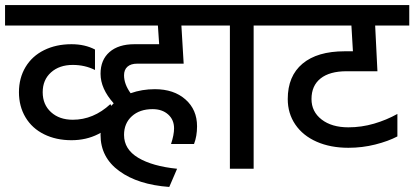

<svg xmlns="http://www.w3.org/2000/svg" viewBox="-30 -668 1640 760"><path d="M346 -567H-10V-648H346ZM253 -113Q192 -113 144.5 -136.5Q97 -160 71 -203.5Q45 -247 45 -303Q45 -359 71 -402.5Q97 -446 144.5 -469.5Q192 -493 253 -493Q306 -493 346 -472V-391Q306 -411 258 -411Q205 -411 172 -381.5Q139 -352 139 -303Q139 -254 172 -224Q205 -194 258 -194Q340 -194 407 -256L433 -201Q406 -161 358.5 -137Q311 -113 253 -113Z M300 -648H800V-567H688L697 -416H513Q488 -416 474.5 -404Q461 -392 461 -370Q461 -335 487 -299Q532 -315 583 -315Q658 -315 704 -274.5Q750 -234 750 -168Q750 -129 738 -98H647Q659 -134 659 -160Q659 -194 635.5 -215Q612 -236 574 -236Q523 -236 492 -208Q461 -180 461 -134Q461 -77 517 -43.5Q573 -10 671 0L640 72Q516 63 442 9Q368 -45 368 -134Q368 -210 420 -259Q368 -317 368 -376Q368 -431 403.5 -462Q439 -493 502 -493H600L595 -567H300Z M1074 -567H974V0H880V-567H780V-648H1074Z M1590 -567H1455L1464 -386H1342Q1275 -386 1239 -357.5Q1203 -329 1203 -276Q1203 -226 1243 -195Q1283 -164 1349 -164Q1401 -164 1450.5 -178.5Q1500 -193 1543 -217V-128Q1507 -109 1455.5 -96Q1404 -83 1349 -83Q1278 -83 1223.5 -107Q1169 -131 1139 -175Q1109 -219 1109 -276Q1109 -367 1167.5 -416Q1226 -465 1334 -465H1367L1361 -567H1054V-648H1590Z"/></svg>

Font: Madhuban
Style: Regular
Weight: 400
Designer: jaikishan Patel
Foundry: MagicType
Version: Version 1.000